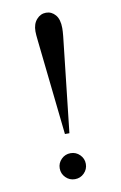

<svg xmlns="http://www.w3.org/2000/svg" viewBox="-81 -724 494 785"><g transform="rotate(-10 166.5 -331.5)"><path d="M175.8 -175.3H157.2L114.3 -570.8Q111.3 -596.7 111.3 -609.4Q111.3 -640.1 127.7 -658.7Q144 -677.2 167 -677.2Q189.9 -677.2 205.8 -658.7Q221.7 -640.1 221.7 -603.5Q221.7 -591.8 219.7 -570.8ZM166 -94.2Q188.5 -94.2 204.3 -78.4Q220.2 -62.5 220.2 -40.5Q220.2 -18.1 204.3 -2.2Q188.5 13.7 166 13.7Q143.6 13.7 127.7 -2.2Q111.8 -18.1 111.8 -40.5Q111.8 -62.5 127.7 -78.4Q143.6 -94.2 166 -94.2Z"/></g></svg>

Font: Jameel Khushkhati
Style: Regular
Weight: 400
Version: Version 3.5